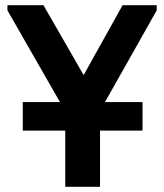

<svg xmlns="http://www.w3.org/2000/svg" viewBox="-20 -720 633 740"><path d="M529.3 -326.5H67.8V-216.7H529.3ZM291.3 -186.5 306.5 -188.2 584 -680V-700H452.5L275.5 -382.5L329.5 -383.3L147.5 -700H8.7V-680ZM365.5 -334.5H231.5V0H365.5Z"/></svg>

Font: Tilda Sans VF
Style: Regular
Weight: 400
Designer: ParaType Ltd
Foundry: ParaType Ltd
Version: Version 1.010